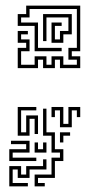

<svg xmlns="http://www.w3.org/2000/svg" viewBox="-20 -581 365 682"><path d="M43 -339V-411H73V-429H43V-471H79V-459H55V-441H85V-399H55V-351H103V-381H145V-351H163V-381H205V-351H253V-369H223V-411H253V-549H85V-519H55V-501H115V-411H199V-399H103V-489H43V-531H73V-561H265V-399H235V-381H265V-339H193V-369H175V-339H133V-369H115V-339ZM163 -429V-501H199V-489H175V-441H193V-471H223V-519H145V-435H133V-531H235V-459H205V-429ZM43 -99V-201H109V-189H55V-111H73V-171H115V-105H103V-159H85V-99ZM193 -129V-189H175V-165H163V-201H205V-141H223V-201H265V-165H253V-189H235V-129ZM103 81V39H163V-21H193V-39H163V-99H133V-195H145V-111H175V-51H205V-9H175V51H115V69H139V81ZM193 -75V-111H229V-99H205V-75ZM13 -9V-51H73V-69H19V-81H85V-39H25V-21H109V-9ZM103 -39V-75H115V-51H133V-75H145V-39ZM13 81V9H55V39H73V9H133V-15H145V21H85V51H43V21H25V69H79V81Z"/></svg>

Font: Rubik Maze
Style: Regular
Weight: 400
Designer: Hubert and Fischer, NaN
Foundry: Hubert and Fischer, NaN
Version: Version 2.200